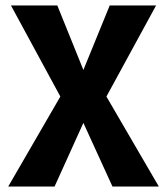

<svg xmlns="http://www.w3.org/2000/svg" viewBox="-20 -504 608 700"><path d="M559 176 368 -152 549 -484H380L284 -249L189 -484H20L200 -152L10 176H179L284 -56L390 176Z"/></svg>

Font: Play
Style: Bold
Weight: 700
Designer: Jonas Hecksher
Foundry: Jonas Hecksher, Playtypeª, e-types AS
Version: Version 1.002